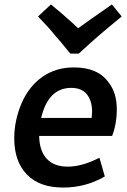

<svg xmlns="http://www.w3.org/2000/svg" viewBox="-20 -833 571 863"><path d="M264 10Q366 10 451 -40L427 -124Q349 -84 285 -84Q222 -84 189.5 -120Q157 -156 156 -222H484Q505 -275 505 -342Q505 -417 467 -464Q419 -530 312 -530Q231 -530 170.5 -487.5Q110 -445 77 -369Q44 -291 44 -211Q44 -108 100.5 -49Q157 10 264 10ZM392 -303H165Q197 -438 300 -438Q347 -438 370.5 -409Q394 -380 394 -330ZM334 -592Q371 -626 385.5 -639Q400 -652 419.5 -669Q439 -686 444 -690Q449 -694 477 -717.5Q505 -741 527 -759L483 -813Q378 -740 331 -706Q322 -716 266 -765Q245 -784 234 -792Q228 -797 209 -813L151 -759Q204 -704 229 -672Q241 -660 296 -592Z"/></svg>

Font: Brisa Sans Medium
Style: Italic
Weight: 600
Italic angle: -8°
Designer: Dalton Maag Ltd
Foundry: Dalton Maag Ltd
Version: Version 1.101;July 10, 2019;FontCreator 11.5.0.2425 64-bit